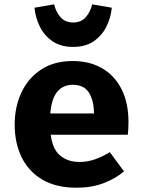

<svg xmlns="http://www.w3.org/2000/svg" viewBox="-20 -842 655 879"><path d="M212.3 -225.1Q220.5 -158.5 255.9 -129.5Q291.3 -100.5 343.1 -100.5Q380.5 -100.5 415.4 -112.8Q450.3 -125.1 482.6 -145.6L547.7 -57.4Q509.2 -24.6 454.6 -3.6Q400 17.4 330.3 17.4Q236.9 17.4 173.8 -19.7Q110.8 -56.9 79 -122.1Q47.2 -187.2 47.2 -271.8Q47.2 -352.3 77.9 -418.2Q108.7 -484.1 167.9 -523.3Q227.2 -562.6 312.8 -562.6Q390.8 -562.6 447.9 -529.2Q505.1 -495.9 536.7 -433.3Q568.2 -370.8 568.2 -283.1Q568.2 -269.2 567.4 -253.3Q566.7 -237.4 565.1 -225.1ZM312.8 -453.8Q269.2 -453.8 242.6 -422.6Q215.9 -391.3 210.3 -322.6H410.3Q409.7 -382.1 387.2 -417.9Q364.6 -453.8 312.8 -453.8ZM314.9 -627.2Q258.5 -627.2 220.5 -653.1Q182.6 -679 162.3 -720.3Q142.1 -761.5 137.9 -806.7L227.7 -822.1Q236.9 -785.1 258.2 -762.1Q279.5 -739 314.9 -739Q350.3 -739 371.5 -762.1Q392.8 -785.1 402.1 -822.1L491.8 -806.7Q487.7 -761.5 467.2 -720.3Q446.7 -679 409 -653.1Q371.3 -627.2 314.9 -627.2Z"/></svg>

Font: Fira Code
Style: Bold
Weight: 700
Monospace: yes
Designer: Carrois Corporate, Edenspiekermann AG, Nikita Prokopov
Foundry: Carrois Corporate, Edenspiekermann AG, Nikita Prokopov
Version: Version 6.000; ttfautohint (v1.8.2) -l 8 -r 50 -G 200 -x 14 